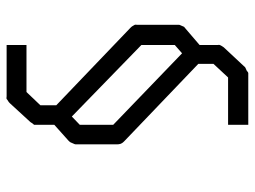

<svg xmlns="http://www.w3.org/2000/svg" viewBox="-115 -584 770 580"><g transform="rotate(90 270.0 -294.0)"><path d="M332 -126 357 -150V-251L141 -459L116 -437V-336ZM357 -73V-20V-12Q356.5 -11 354.5 -9Q352.5 -7 352 -6Q350 -2 348 0L292 61Q288 65 286 66Q284.5 66.5 282 68.5Q279.5 70.5 279 71Q278 71.5 276 71.5Q275 71.5 273.2 71.2Q271.5 71 271 71H116V11H258L298 -31V-79L64 -303Q60 -307 59 -309Q58.5 -310 57 -312.5Q55.5 -315 55 -316Q54.5 -317 54.5 -319Q54.5 -320 54.8 -321.8Q55 -323.5 55 -324V-450Q55 -452 56.5 -454.5Q58 -457 58 -458Q58.5 -459 59.5 -461.5Q60.5 -464 61 -465Q62 -466 64 -467.5Q66 -469 67 -470L116 -512V-565Q116 -566 115.8 -567.8Q115.5 -569.5 115.5 -570.5Q115.5 -572 116 -573L119 -579Q119.5 -580 121 -582Q122.5 -584 123 -585L180 -646Q182 -649.5 186 -651Q190 -653 193 -654Q193.5 -654 196.2 -656.5Q199 -659 201 -659H357V-598H214L173 -554V-508L407 -284Q411 -280 412 -278Q415 -273.5 415 -271Q416 -268 416 -263V-137Q416 -135 413 -129Q412 -126 410 -122Q409 -120 405 -116Z"/></g></svg>

Font: ibm3270
Style: Regular
Weight: 400
Monospace: yes
Version: Version 2.0.3